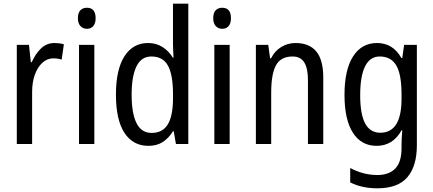

<svg xmlns="http://www.w3.org/2000/svg" viewBox="-20 -846 2348 1040"><path d="M275 -613Q287 -613 300 -611.5Q313 -610 326 -606L314 -523Q294 -530 269 -530Q236 -530 210 -506.5Q184 -483 169 -442Q154 -401 154 -348V-66H71V-603H137L147 -509H152Q172 -555 202.5 -584Q233 -613 275 -613Z M451 -804Q498 -804 498 -747Q498 -720 485.5 -705Q473 -690 451 -690Q429 -690 415.5 -705Q402 -720 402 -747Q402 -776 415 -790Q428 -804 451 -804ZM491 -603V-66H408V-603Z M784 -56Q700 -56 654 -126.5Q608 -197 608 -334Q608 -469 654 -541Q700 -613 782 -613Q826 -613 860 -591.5Q894 -570 916 -534H920Q919 -553 918 -573.5Q917 -594 917 -609V-826H1000V-66H933L921 -135H917Q894 -98 862 -77Q830 -56 784 -56ZM801 -126Q861 -126 889 -172.5Q917 -219 917 -312V-338Q917 -440 890 -490Q863 -540 800 -540Q745 -540 719 -486Q693 -432 693 -333Q693 -232 719.5 -179Q746 -126 801 -126Z M1184 -804Q1231 -804 1231 -747Q1231 -720 1218.5 -705Q1206 -690 1184 -690Q1162 -690 1148.5 -705Q1135 -720 1135 -747Q1135 -776 1148 -790Q1161 -804 1184 -804ZM1224 -603V-66H1141V-603Z M1581 -613Q1655 -613 1693 -567.5Q1731 -522 1731 -426V-66H1648V-413Q1648 -476 1628 -508Q1608 -540 1565 -540Q1501 -540 1475 -492.5Q1449 -445 1449 -345V-66H1366V-603H1433L1443 -530H1448Q1468 -570 1503.5 -591.5Q1539 -613 1581 -613Z M2022 -613Q2064 -613 2097 -593.5Q2130 -574 2154 -532H2159L2169 -603H2238V-59Q2238 54 2186.5 114Q2135 174 2024 174Q1940 174 1877 142V64Q1948 102 2024 102Q2087 102 2121 67Q2155 32 2155 -44V-61Q2155 -76 2156 -98Q2157 -120 2159 -140H2155Q2108 -56 2020 -56Q1937 -56 1891.5 -127Q1846 -198 1846 -332Q1846 -468 1892.5 -540.5Q1939 -613 2022 -613ZM2037 -540Q1984 -540 1957.5 -486.5Q1931 -433 1931 -331Q1931 -227 1958 -177Q1985 -127 2040 -127Q2155 -127 2155 -311V-335Q2155 -443 2126.5 -491.5Q2098 -540 2037 -540Z"/></svg>

Font: Noto Sans Malayalam UI Condensed
Style: Regular
Weight: 400
Width: 3
Designer: Jelle Bosma - Monotype Design Team
Foundry: Monotype Imaging Inc.
Version: Version 2.104; ttfautohint (v1.8.4.7-5d5b)